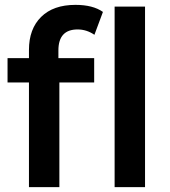

<svg xmlns="http://www.w3.org/2000/svg" viewBox="-20 -769 698 789"><path d="M220 -562V-530H367V-430H224V0H99V-430H11V-530H99V-564Q99 -650 149 -699.5Q199 -749 290 -749Q362 -749 403 -720L368 -626Q336 -648 299 -648Q220 -648 220 -562ZM451 -742H576V0H451Z"/></svg>

Font: APTA Sans SemiBold
Style: Bold
Weight: 600
Version: Version 7.200